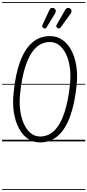

<svg xmlns="http://www.w3.org/2000/svg" viewBox="-25 -1349 833 1832"><path d="M356 10Q291.5 10 240.2 -25.8Q189 -61.5 155 -125.8Q121 -190 107.5 -275.5Q94 -361 104.5 -460.5Q122 -640 166.8 -761Q211.5 -882 283 -943.2Q354.5 -1004.5 452 -1004.5Q517.5 -1004.5 569.2 -969.2Q621 -934 655 -870.8Q689 -807.5 702.8 -722.2Q716.5 -637 706 -537Q688 -357.5 643 -235.8Q598 -114 526.5 -52Q455 10 356 10ZM166.5 -452.5Q158 -368 168 -294.5Q178 -221 203.8 -165.2Q229.5 -109.5 268.5 -78Q307.5 -46.5 357 -46.5Q436.5 -46.5 494.5 -104.2Q552.5 -162 589.5 -273.8Q626.5 -385.5 643 -546.5Q651.5 -630.5 641.5 -703.2Q631.5 -776 605.8 -831Q580 -886 540.8 -917Q501.5 -948 452 -948Q372.5 -948 314.8 -891.2Q257 -834.5 220 -724Q183 -613.5 166.5 -452.5ZM356 10Q291.5 10 240.2 -25.8Q189 -61.5 155 -125.8Q121 -190 107.5 -275.5Q94 -361 104.5 -460.5Q122 -640 166.8 -761Q211.5 -882 283 -943.2Q354.5 -1004.5 452 -1004.5Q517.5 -1004.5 569.2 -969.2Q621 -934 655 -870.8Q689 -807.5 702.8 -722.2Q716.5 -637 706 -537Q688 -357.5 643 -235.8Q598 -114 526.5 -52Q455 10 356 10ZM166.5 -452.5Q158 -368 168 -294.5Q178 -221 203.8 -165.2Q229.5 -109.5 268.5 -78Q307.5 -46.5 357 -46.5Q436.5 -46.5 494.5 -104.2Q552.5 -162 589.5 -273.8Q626.5 -385.5 643 -546.5Q651.5 -630.5 641.5 -703.2Q631.5 -776 605.8 -831Q580 -886 540.8 -917Q501.5 -948 452 -948Q372.5 -948 314.8 -891.2Q257 -834.5 220 -724Q183 -613.5 166.5 -452.5ZM525 -1081Q517 -1086.5 513 -1093.8Q509 -1101 517.5 -1116.5L594.5 -1250.5Q607 -1272.5 622.2 -1273.2Q637.5 -1274 646.5 -1266.5Q658 -1255.5 657.5 -1242.8Q657 -1230 648.5 -1218.5L556 -1090.5Q547.5 -1078 539.8 -1077.5Q532 -1077 525 -1081ZM390.5 -1081Q382 -1086.5 378.5 -1093.2Q375 -1100 382.5 -1116.5L445 -1250.5Q455.5 -1273.5 471.8 -1273.8Q488 -1274 497 -1266Q508.5 -1255.5 507.5 -1243.2Q506.5 -1231 499 -1218.5L421 -1090.5Q413 -1077 405 -1077Q397 -1077 390.5 -1081ZM-5 455H788V463H-5ZM-5 -16H788V0H-5ZM-5 -549H788V-541H-5ZM-5 -1329H788V-1321H-5Z"/></svg>

Font: Edu SA Dotted Guide
Style: Regular
Weight: 400
Designer: Tina and Corey Anderson, Eben Sorkin, Mirko Velimirovic
Foundry: Google for Education
Version: Version 2.000